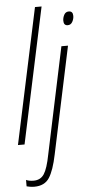

<svg xmlns="http://www.w3.org/2000/svg" viewBox="-65 -796 512 1073"><g transform="rotate(-5 191.5 -260.0)"><path d="M12 0 174 -760H211L49 0ZM348 -643Q325 -643 325 -670Q325 -687 333.5 -703Q342 -719 360 -719Q383 -719 383 -692Q383 -675 374 -659Q365 -643 348 -643ZM83 240Q71 240 59 238Q47 236 40 234V198Q57 206 82 206Q121 206 141 175.5Q161 145 176 67L302 -529H339L212 70Q194 158 167.5 199Q141 240 83 240Z"/></g></svg>

Font: Noto Sans Condensed ExtraLight
Style: Italic
Weight: 200
Width: 3
Italic angle: -12°
Designer: Monotype Design Team
Foundry: Monotype Imaging Inc.
Version: Version 2.013; ttfautohint (v1.8.4.7-5d5b)